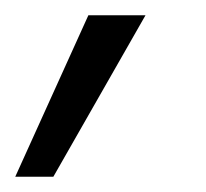

<svg xmlns="http://www.w3.org/2000/svg" viewBox="-86 -112 270 252"><path d="M-66 120 30 -92H105L-16 120Z"/></svg>

Font: DM Sans 20pt Light
Style: Italic
Weight: 300
Italic angle: -10°
Version: Version 4.004;gftools[0.9.30]